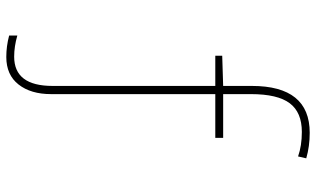

<svg xmlns="http://www.w3.org/2000/svg" viewBox="-217 -547 1004 610"><g transform="rotate(90 285.0 -242.0)"><path d="M483 -713 477 -687Q443 -699 399 -699Q337 -699 308 -660.5Q279 -622 279 -537V-449H418V-424H279V98Q279 162 248.5 201Q218 240 161 240Q127 240 93 231V205Q128 215 160 215Q253 215 253 93V-424H157V-446L253 -449V-540Q253 -724 402 -724Q445 -724 483 -713Z"/></g></svg>

Font: Noto Sans UI Thin
Style: Regular
Weight: 250
Designer: Monotype Design Team
Foundry: Monotype Imaging Inc.
Version: Version 1.001